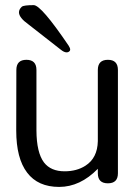

<svg xmlns="http://www.w3.org/2000/svg" viewBox="-20 -736 546 756"><path d="M86.9 -56.2Q43.9 -112.3 43.9 -222.2L44.4 -460.4Q44.4 -500.5 84 -500.5Q123.5 -500.5 123.5 -460.4V-222.2Q124 -134.8 153.3 -96.2Q180.2 -61.5 234.4 -61.5Q282.2 -61.5 316.4 -83.5Q363.8 -113.8 365.2 -180.2V-460.4Q365.2 -500.5 404.8 -500.5Q444.3 -500.5 444.3 -460.4V-53.7Q444.3 -14.2 404.8 -14.2Q365.2 -14.2 365.2 -53.7V-71.3Q295.4 0 212.9 0Q129.4 0 86.9 -56.2ZM250 -556.6Q256.3 -546.9 256.3 -541Q256.3 -537.6 254.4 -535.2Q249.5 -529.8 242.2 -529.8Q232.4 -529.8 219.2 -540.5Q216.3 -543 91.8 -640.1Q54.7 -666.5 54.7 -687.5Q54.7 -699.2 65.9 -709.5Q73.2 -715.8 112.8 -715.8Q142.1 -715.8 250 -556.6Z"/></svg>

Font: inglobal
Style: Regular
Weight: 400
Designer: Andrey Kochetov, Denis Davydov, Evgeny Yurtaev
Foundry: inglobal
Version: Version 1.00 September 25, 2014, initial release